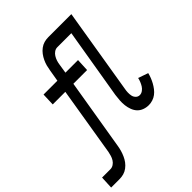

<svg xmlns="http://www.w3.org/2000/svg" viewBox="-335 -864 1197 1197"><g transform="rotate(-45 263.5 -265.0)"><path d="M-73 205 -69 121H5Q19 121 32 112.5Q45 104 53 91Q61 78 65 64.5Q69 51 72 37L147 -419H36L39 -503H161L174 -580Q177 -599 181.5 -616.5Q186 -634 194.5 -652Q203 -670 214.5 -685.5Q226 -701 242 -713Q258 -725 276 -730Q294 -735 312 -735H516L423 -171Q420 -156 419.5 -140.5Q419 -125 422 -111Q425 -97 435.5 -86.5Q446 -76 461 -76Q475 -76 487.5 -85Q500 -94 507.5 -106Q515 -118 520.5 -131.5Q526 -145 529 -159L595 -136Q591 -119 584.5 -102.5Q578 -86 569.5 -70.5Q561 -55 549.5 -40Q538 -25 523.5 -14Q509 -3 491.5 2.5Q474 8 457 8Q435 8 415 0.5Q395 -7 381.5 -21.5Q368 -36 360.5 -56Q353 -76 350.5 -97.5Q348 -119 349.5 -141Q351 -163 354 -185L432 -651H308Q294 -651 281.5 -642.5Q269 -634 261 -621Q253 -608 248.5 -594.5Q244 -581 242 -567L232 -503H343L339 -419H218L140 50Q137 69 132 86.5Q127 104 119 122Q111 140 99.5 155.5Q88 171 72 183Q56 195 38 200Q20 205 1 205Z"/></g></svg>

Font: Iosevka Slab Medium Extended
Style: Italic
Weight: 500
Width: 7
Italic angle: -9°
Monospace: yes
Designer: Belleve Invis
Foundry: Belleve Invis
Version: Version 11.1.0; ttfautohint (v1.8.3)